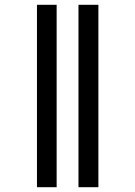

<svg xmlns="http://www.w3.org/2000/svg" viewBox="-20 -780 564 800"><path d="M307 0H390V-760H307ZM134 0H216V-760H134Z"/></svg>

Font: Noto Serif Condensed
Style: Bold
Weight: 700
Width: 3
Designer: Monotype Design Team
Foundry: Monotype Imaging Inc.
Version: Version 2.015